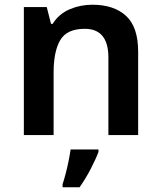

<svg xmlns="http://www.w3.org/2000/svg" viewBox="-20 -665 682 813"><path d="M371 -645Q462 -645 513.5 -598Q565 -551 565 -446V-93H439V-421Q439 -543 339 -543Q263 -543 235 -495Q207 -447 207 -358V-93H81V-635H178L196 -564H203Q229 -606 274.5 -625.5Q320 -645 371 -645ZM397 -22Q386 8 364.5 49.5Q343 91 317 128H245V115Q251 97 258 70.5Q265 44 270.5 16.5Q276 -11 279 -32H397Z"/></svg>

Font: Noto Sans Telugu UI SemiBold
Style: Regular
Weight: 600
Designer: Jelle Bosma - Monotype Design Team
Foundry: Monotype Imaging Inc.
Version: Version 2.005; ttfautohint (v1.8.4.7-5d5b)